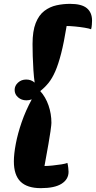

<svg xmlns="http://www.w3.org/2000/svg" viewBox="-20 -820 498 997"><path d="M192 157Q121 157 86.5 123Q52 89 52 18Q52 -20 62 -73Q72 -126 92.5 -185.5Q113 -245 145 -304Q131 -299 117 -299Q92 -299 74 -314.5Q56 -330 56 -353Q56 -375 73.5 -391Q91 -407 116 -407Q142 -407 160 -391Q156 -418 153.5 -455.5Q151 -493 150 -529.5Q149 -566 149 -591Q149 -659 165.5 -700.5Q182 -742 210.5 -763.5Q239 -785 273.5 -792.5Q308 -800 344 -800Q404 -800 431 -777.5Q458 -755 458 -713Q458 -706 457 -692Q456 -678 453 -668Q444 -672 420 -676Q396 -680 369.5 -682.5Q343 -685 326 -685Q312 -599 297.5 -542.5Q283 -486 267 -449.5Q251 -413 232 -389.5Q213 -366 189 -347Q217 -316 232 -272.5Q247 -229 247 -182Q247 -178 246 -168.5Q245 -159 242 -137Q239 -115 231.5 -72Q224 -29 211 42Q228 42 252.5 39.5Q277 37 299 33.5Q321 30 330 26Q333 38 334.5 51.5Q336 65 336 72Q336 111 300 134Q264 157 192 157Z"/></svg>

Font: Lemonada SemiBold
Style: Regular
Weight: 600
Designer: Mohamed Gaber (Arabic), Eduardo Tunni (Latin)
Foundry: Kief Type Foundry
Version: Version 4.005; ttfautohint (v1.8.3)